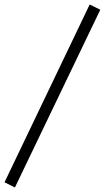

<svg xmlns="http://www.w3.org/2000/svg" viewBox="-82 -769 464 850"><path d="M-16 61 -62 38 315 -749 362 -726Z"/></svg>

Font: Nunito Sans Light
Style: Italic
Weight: 300
Italic angle: -9°
Designer: Vernon Adams
Foundry: Vernon Adams
Version: Version 3.006; ttfautohint (v1.8.3)